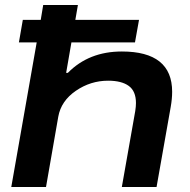

<svg xmlns="http://www.w3.org/2000/svg" viewBox="-20 -744 756 764"><path d="M24.9 0 126 -575.2H55.2L70.8 -665H142.1L151.9 -724.1H290L279.8 -665H533.2L517.1 -575.2H264.2L243.2 -454.1H250Q333.5 -539.1 464.8 -539.1Q665 -539.1 665 -378.9Q665 -350.6 659.2 -317.9L603 0H464.8L518.1 -301.8Q521 -320.3 521 -334Q521 -381.3 492.4 -402.1Q463.9 -422.9 410.2 -422.9Q340.3 -422.9 281.7 -382.6Q223.1 -342.3 211.9 -279.8L163.1 0Z"/></svg>

Font: Archivo Expanded SemiBold
Style: Italic
Weight: 600
Width: 7
Italic angle: -10°
Designer: Hector Gatti
Foundry: Omnibus-Type
Version: Version 2.001